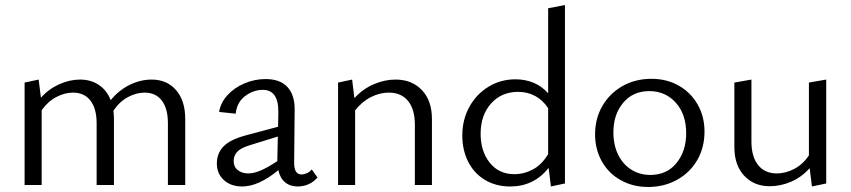

<svg xmlns="http://www.w3.org/2000/svg" viewBox="-20 -737 3390 765"><path d="M556 -368Q523 -368 489.5 -350Q456 -332 432 -296Q434 -276 434 -263V0H365V-246Q365 -304 340.5 -336Q316 -368 271 -368Q238 -368 204.5 -350.5Q171 -333 146 -298V0H78V-408L134 -420L143 -348Q175 -383 216.5 -401.5Q258 -420 299 -420Q342 -420 374 -398.5Q406 -377 421 -338Q454 -378 497 -399Q540 -420 584 -420Q645 -420 681.5 -378Q718 -336 718 -263V0H649V-246Q649 -304 625 -336Q601 -368 556 -368Z M1089 -59Q1010 6 945 6Q900 6 872 -19.5Q844 -45 844 -86Q844 -125 869.5 -152.5Q895 -180 957 -197L1088 -232L1089 -290Q1090 -379 1027 -379Q990 -379 957 -354.5Q924 -330 919 -284L853 -291Q859 -328 886.5 -358Q914 -388 954.5 -405Q995 -422 1038 -422Q1097 -422 1126 -389.5Q1155 -357 1154 -298L1152 -88Q1152 -42 1181 -42Q1192 -42 1203 -47Q1214 -52 1222 -62L1245 -30Q1231 -13 1210.5 -3.5Q1190 6 1166 6Q1136 6 1116 -10.5Q1096 -27 1089 -59ZM969 -46Q992 -46 1020.5 -58.5Q1049 -71 1085 -95V-101L1087 -193L974 -158Q938 -147 924.5 -131.5Q911 -116 911 -96Q911 -72 927.5 -59Q944 -46 969 -46Z M1529 -368Q1493 -368 1457.5 -350Q1422 -332 1395 -297V0H1327V-408L1383 -420L1392 -346Q1426 -383 1469.5 -401.5Q1513 -420 1556 -420Q1621 -420 1661 -378Q1701 -336 1701 -263V0H1633V-240Q1633 -301 1606 -334.5Q1579 -368 1529 -368Z M1822 -197Q1822 -260 1850 -311Q1878 -362 1926.5 -391.5Q1975 -421 2034 -421Q2073 -421 2106.5 -407Q2140 -393 2164 -365V-704L2231 -717V-6L2175 6L2166 -68Q2107 6 2013 6Q1956 6 1912.5 -20Q1869 -46 1845.5 -92.5Q1822 -139 1822 -197ZM2029 -43Q2068 -43 2103.5 -62Q2139 -81 2164 -123V-306Q2143 -338 2112.5 -354.5Q2082 -371 2044 -371Q1978 -371 1936.5 -324.5Q1895 -278 1895 -204Q1895 -134 1931.5 -88.5Q1968 -43 2029 -43Z M2351 -202Q2351 -265 2380.5 -315.5Q2410 -366 2461 -394.5Q2512 -423 2576 -423Q2636 -423 2684 -396Q2732 -369 2759.5 -321Q2787 -273 2787 -213Q2787 -149 2758 -99Q2729 -49 2677.5 -20.5Q2626 8 2562 8Q2502 8 2453.5 -19Q2405 -46 2378 -94Q2351 -142 2351 -202ZM2714 -206Q2714 -282 2672.5 -328Q2631 -374 2567 -374Q2502 -374 2463 -327.5Q2424 -281 2424 -210Q2424 -159 2443 -120.5Q2462 -82 2495.5 -61Q2529 -40 2571 -40Q2637 -40 2675.5 -87.5Q2714 -135 2714 -206Z M2906 -151V-408L2974 -420V-173Q2974 -113 3000.5 -79.5Q3027 -46 3075 -46Q3110 -46 3144.5 -64Q3179 -82 3203 -118V-408L3272 -420V-6L3215 6L3206 -67Q3174 -31 3132 -13Q3090 5 3047 5Q2984 5 2945 -37Q2906 -79 2906 -151Z"/></svg>

Font: LXGW Bright GB
Style: Regular
Weight: 400
Designer: Christian Thalmann (Catharsis Fonts)
Foundry: LXGW / Christian Thalmann (Catharsis Fonts) / Fontworks Inc.
Version: Version 5.510